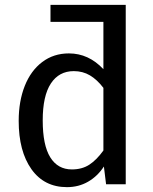

<svg xmlns="http://www.w3.org/2000/svg" viewBox="-20 -759 630 791"><path d="M498 0H417L408 -73Q382 -33 343 -10.5Q304 12 256 12Q162 12 109.5 -62Q57 -136 57 -261Q57 -342 82 -405Q107 -468 154 -503.5Q201 -539 264 -539Q345 -539 406 -474V-669H188V-739H498ZM406 -139V-397Q380 -431 350.5 -448.5Q321 -466 284 -466Q223 -466 189.5 -415Q156 -364 156 -263Q156 -161 187 -111Q218 -61 276 -61Q318 -61 348 -80.5Q378 -100 406 -139Z"/></svg>

Font: Fira GO
Style: Regular
Weight: 400
Designer: Carrois Corporate
Foundry: Carrois Corporate GbR
Version: Version 0.300